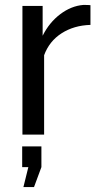

<svg xmlns="http://www.w3.org/2000/svg" viewBox="-20 -546 403 779"><path d="M347 -445Q280 -443 230 -411Q180 -379 159 -322V0H71V-522H153V-401Q180 -455 224.5 -488.5Q269 -522 318 -526Q340 -526 347 -525ZM75 213 95 132H70V48H148V132L118 213Z"/></svg>

Font: Raleway-v4020 Medium
Style: Regular
Weight: 500
Designer: Matt McInerney, Pablo Impallari, Rodrigo Fuenzalida
Foundry: Matt McInerney, Pablo Impallari, Rodrigo Fuenzalida
Version: Version 4.020;PS 004.020;hotconv 1.0.88;makeotf.lib2.5.64775